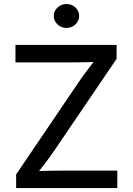

<svg xmlns="http://www.w3.org/2000/svg" viewBox="-20 -956 675 976"><path d="M62 0V-69.3L382.3 -542Q405.3 -575.7 431.4 -609.6Q457.5 -643.6 483.9 -676.8L494.6 -643.1Q448.7 -640.1 402.8 -639.4Q356.9 -638.7 311 -638.7H58.6V-727.5H572.8V-657.2L257.3 -192.4Q232.9 -156.7 205.6 -121.1Q178.2 -85.4 150.9 -50.8L140.1 -84.5Q186.5 -87.4 232.2 -88.1Q277.8 -88.9 323.7 -88.9H576.2V0ZM317.9 -814Q291.5 -814 272.5 -831.8Q253.4 -849.6 253.4 -875Q253.4 -900.4 272.5 -918Q291.5 -935.5 317.9 -935.5Q344.7 -935.5 363.5 -918Q382.3 -900.4 382.3 -875Q382.3 -849.6 363.5 -831.8Q344.7 -814 317.9 -814Z"/></svg>

Font: Inter Cardless
Style: Regular
Weight: 400
Designer: Rasmus Andersson
Foundry: rsms
Version: Version 4.001;git-9221beed3